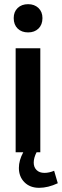

<svg xmlns="http://www.w3.org/2000/svg" viewBox="-20 -732 298 923"><path d="M240.2 88.9 257.8 148.9Q210.9 170.9 168 170.9Q124 170.9 97.4 144Q70.8 117.2 70.8 75.2Q70.8 38.6 91.8 0H55.2V-500H173.8V0H155.8Q142.1 26.9 142.1 49.8Q142.1 71.8 155.8 85.4Q169.4 99.1 193.8 99.1Q216.3 99.1 240.2 88.9ZM45.9 -645Q45.9 -675.3 64.9 -693.6Q84 -711.9 115.2 -711.9Q145.5 -711.9 164.8 -693.6Q184.1 -675.3 184.1 -645Q184.1 -613.3 165 -594.7Q146 -576.2 115.2 -576.2Q84 -576.2 64.9 -594.7Q45.9 -613.3 45.9 -645Z"/></svg>

Font: LT Hoop SemBd
Style: Regular
Weight: 600
Designer: Daniel Lyons
Foundry: LyonsType
Version: Version 1.000